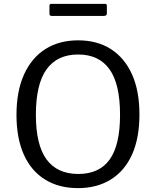

<svg xmlns="http://www.w3.org/2000/svg" viewBox="-20 -960 804 990"><path d="M382 10Q284 10 212.5 -34Q141 -78 103 -162.5Q65 -247 65 -368Q65 -490 104 -576Q143 -662 214 -707Q285 -752 383 -752Q481 -752 551.5 -707Q622 -662 660.5 -577Q699 -492 699 -369Q699 -248 661 -163.5Q623 -79 551.5 -34.5Q480 10 382 10ZM384 -63Q492 -63 545.5 -137.5Q599 -212 599 -368Q599 -527 544.5 -603Q490 -679 383 -679Q275 -679 220 -602.5Q165 -526 165 -368Q165 -213 220 -138Q275 -63 384 -63ZM531 -930V-891Q531 -878 516 -878H246Q240 -878 237.5 -881Q235 -884 235 -890V-929Q235 -940 243 -940H523Q531 -940 531 -930Z"/></svg>

Font: Libre Franklin
Style: Regular
Weight: 400
Designer: Pablo Impallari, Rodrigo Fuenzalida, Nhung Nguyen
Foundry: Impallari Type
Version: Version 3.000